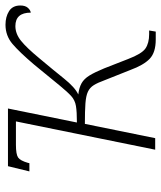

<svg xmlns="http://www.w3.org/2000/svg" viewBox="36 -621 587 699"><g transform="rotate(-90 329.5 -271.5)"><path d="M535 2Q488 2 465 -20Q442 -42 424 -91L387 -184Q378 -209 369 -223.5Q360 -238 345 -245Q330 -252 302.5 -254Q275 -256 228 -256L176 0H134L237 -507H152Q117 -507 105.5 -499Q94 -491 86 -463L85 -458H55L74 -536H284L233 -285Q272 -285 293 -288.5Q314 -292 329 -305.5Q344 -319 367 -347L444 -441Q489 -494 519 -519.5Q549 -545 589 -545Q618 -545 638.5 -532Q659 -519 659 -491Q659 -473 650.5 -463.5Q642 -454 633 -453Q633 -509 584 -509Q556 -509 530.5 -488.5Q505 -468 467 -422Q425 -372 393 -332Q361 -292 335 -280Q360 -277 376 -268Q392 -259 404 -239.5Q416 -220 430 -186L464 -99Q483 -49 502.5 -35.5Q522 -22 555 -22H568L564 2Z"/></g></svg>

Font: Noto Serif ExtraLight
Style: Italic
Weight: 200
Italic angle: -12°
Designer: Monotype Design Team
Foundry: Monotype Imaging Inc.
Version: Version 2.014; ttfautohint (v1.8.4.7-5d5b)